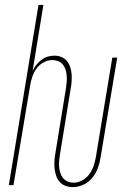

<svg xmlns="http://www.w3.org/2000/svg" viewBox="-20 -755 540 783"><path d="M277 8Q262 8 247.5 3Q233 -2 223.5 -13Q214 -24 209 -38.5Q204 -53 202.5 -68.5Q201 -84 202 -99.5Q203 -115 206 -131L249 -395Q251 -408 252 -421Q253 -434 252 -446.5Q251 -459 247.5 -470.5Q244 -482 236.5 -491.5Q229 -501 217.5 -505.5Q206 -510 193 -510Q175 -510 157.5 -500.5Q140 -491 129 -475.5Q118 -460 112 -442.5Q106 -425 103 -407L35 0H16L137 -735H157L113 -466Q119 -479 128 -490.5Q137 -502 149 -511Q161 -520 174.5 -524Q188 -528 202 -528Q217 -528 230.5 -522.5Q244 -517 253 -506Q262 -495 266.5 -481Q271 -467 272 -452.5Q273 -438 272 -422.5Q271 -407 268 -392L225 -128Q223 -115 221.5 -102Q220 -89 221 -76Q222 -63 225.5 -51Q229 -39 236.5 -29.5Q244 -20 255.5 -15Q267 -10 280 -10Q298 -10 315.5 -19.5Q333 -29 344.5 -45Q356 -61 362 -79Q368 -97 371 -115L438 -520H458L390 -112Q387 -91 379 -69.5Q371 -48 356.5 -30Q342 -12 320.5 -2Q299 8 277 8Z"/></svg>

Font: Iosevka SS04 Thin
Style: Italic
Weight: 100
Italic angle: -9°
Monospace: yes
Designer: Belleve Invis
Foundry: Belleve Invis
Version: Version 19.0.0; ttfautohint (v1.8.4)